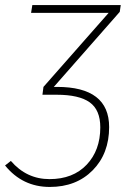

<svg xmlns="http://www.w3.org/2000/svg" viewBox="-54 -540 521 760"><path d="M424 -520 420 -493 159 -196H172Q378 -196 378 -37Q378 68 313 134Q248 200 143 200Q35 200 -34 115L-11 97Q51 169 142 169Q235 169 289 112Q343 55 343 -36Q343 -105 301 -135Q259 -165 170 -165H114L118 -196L376 -489H69L74 -520Z"/></svg>

Font: Fira Sans UltraLight
Style: Italic
Weight: 200
Italic angle: -8°
Designer: Carrois Corporate & Edenspiekermann AG
Foundry: Carrois Corporate GbR & Edenspiekermann AG
Version: Version 4.203;PS 004.203;hotconv 1.0.88;makeotf.lib2.5.64775